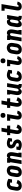

<svg xmlns="http://www.w3.org/2000/svg" viewBox="3091 -3901 818 7040"><g transform="rotate(-90 3500.0 -381.0)"><path d="M217 8Q194 8 171.5 5Q149 2 129 -5.5Q109 -13 91.5 -25.5Q74 -38 61.5 -55Q49 -72 41 -92Q33 -112 29.5 -134Q26 -156 27.5 -179Q29 -202 33 -225L55 -355Q59 -379 67 -403Q75 -427 89.5 -449Q104 -471 124 -488.5Q144 -506 167.5 -517.5Q191 -529 215.5 -533.5Q240 -538 265 -538Q293 -538 319 -533.5Q345 -529 369.5 -521.5Q394 -514 417.5 -504Q441 -494 463 -482L441 -349H320L331 -410Q316 -415 300 -419.5Q284 -424 268 -424Q253 -424 237.5 -416.5Q222 -409 212 -395.5Q202 -382 197 -366.5Q192 -351 190 -336L168 -206Q166 -195 165 -184Q164 -173 165 -162Q166 -151 169.5 -140.5Q173 -130 179.5 -122Q186 -114 196 -110Q206 -106 217 -106Q231 -106 245 -113Q259 -120 269.5 -131.5Q280 -143 287 -156.5Q294 -170 298 -185L426 -143Q413 -111 392.5 -82Q372 -53 344 -32Q316 -11 282.5 -1.5Q249 8 217 8Z M706 8Q677 8 648 2Q619 -4 596 -19.5Q573 -35 557.5 -58Q542 -81 534.5 -108.5Q527 -136 527.5 -165.5Q528 -195 533 -225L555 -355Q559 -380 567.5 -404Q576 -428 590.5 -450.5Q605 -473 626 -490.5Q647 -508 671 -519Q695 -530 720 -535.5Q745 -541 770 -541Q800 -541 827.5 -533Q855 -525 878.5 -510Q902 -495 918 -472Q934 -449 941 -421.5Q948 -394 947.5 -364.5Q947 -335 942 -305L921 -175Q916 -151 908 -126.5Q900 -102 885 -80Q870 -58 849.5 -40Q829 -22 805 -11Q781 0 756 4Q731 8 706 8ZM709 -106Q724 -106 739 -114Q754 -122 763.5 -135.5Q773 -149 778 -164Q783 -179 786 -194L807 -324Q809 -335 810 -346Q811 -357 810.5 -367.5Q810 -378 808 -388Q806 -398 800.5 -406.5Q795 -415 785.5 -419.5Q776 -424 765 -424Q750 -424 735.5 -415.5Q721 -407 711.5 -394Q702 -381 697 -366Q692 -351 690 -336L668 -206Q666 -195 665 -184.5Q664 -174 664.5 -163.5Q665 -153 667.5 -143Q670 -133 675 -124Q680 -115 689 -110.5Q698 -106 709 -106Z M1004 0 1073 -416H1054V-530H1230L1221 -480Q1229 -493 1238.5 -504Q1248 -515 1260.5 -523.5Q1273 -532 1287 -535Q1301 -538 1314 -538Q1340 -538 1363.5 -528Q1387 -518 1403 -500Q1419 -482 1427.5 -458Q1436 -434 1439 -409Q1442 -384 1440 -358Q1438 -332 1434 -305L1402 -114H1421V0H1245L1299 -324Q1301 -334 1302 -344.5Q1303 -355 1303 -365.5Q1303 -376 1301.5 -385.5Q1300 -395 1296 -404Q1292 -413 1284 -418.5Q1276 -424 1266 -424Q1253 -424 1240.5 -417.5Q1228 -411 1219.5 -400.5Q1211 -390 1206.5 -377Q1202 -364 1200 -352L1142 0Z M1712 8Q1657 8 1607 -7.5Q1557 -23 1512 -48L1535 -189H1650L1638 -116Q1656 -110 1673.5 -105.5Q1691 -101 1711 -101Q1721 -101 1731 -102.5Q1741 -104 1750.5 -109Q1760 -114 1767 -122.5Q1774 -131 1775 -142Q1778 -158 1770.5 -171.5Q1763 -185 1751.5 -194Q1740 -203 1726 -209Q1712 -215 1698 -220Q1684 -225 1670.5 -231.5Q1657 -238 1645 -247Q1633 -256 1623 -267Q1613 -278 1605 -290Q1597 -302 1591 -316Q1585 -330 1581.5 -345Q1578 -360 1577.5 -375.5Q1577 -391 1579 -407Q1584 -437 1602 -464Q1620 -491 1647 -508Q1674 -525 1704 -531.5Q1734 -538 1764 -538Q1819 -538 1869 -522.5Q1919 -507 1963 -482L1941 -349H1826L1837 -412Q1820 -419 1802 -424Q1784 -429 1765 -429Q1756 -429 1746.5 -427Q1737 -425 1729 -420Q1721 -415 1715.5 -407Q1710 -399 1708 -389Q1705 -373 1712.5 -359.5Q1720 -346 1731 -336.5Q1742 -327 1756 -321Q1770 -315 1784.5 -310Q1799 -305 1812.5 -298.5Q1826 -292 1838 -283Q1850 -274 1860 -263.5Q1870 -253 1878 -240.5Q1886 -228 1892 -214.5Q1898 -201 1901.5 -186Q1905 -171 1906 -155.5Q1907 -140 1904 -124Q1899 -93 1880 -65.5Q1861 -38 1833 -21.5Q1805 -5 1773.5 1.5Q1742 8 1712 8Z M2270 8Q2242 8 2214.5 1.5Q2187 -5 2165.5 -20.5Q2144 -36 2130.5 -59Q2117 -82 2111 -108.5Q2105 -135 2106 -163.5Q2107 -192 2111 -221L2144 -416H2065V-530H2162L2196 -735H2334L2300 -530H2415V-416H2282L2246 -202Q2245 -193 2243.5 -183.5Q2242 -174 2242 -164.5Q2242 -155 2242.5 -146Q2243 -137 2245.5 -128Q2248 -119 2254.5 -112.5Q2261 -106 2270 -106Q2283 -106 2293.5 -116Q2304 -126 2310.5 -138Q2317 -150 2321.5 -162.5Q2326 -175 2329 -188L2455 -143Q2445 -113 2428 -85Q2411 -57 2386.5 -35.5Q2362 -14 2331 -3Q2300 8 2270 8Z M2790 8Q2765 8 2741 3.5Q2717 -1 2697.5 -12.5Q2678 -24 2664 -42.5Q2650 -61 2643 -83.5Q2636 -106 2636 -130.5Q2636 -155 2640 -180L2679 -416H2592V-530H2836L2775 -161Q2775 -161 2775 -161Q2775 -161 2775 -161Q2774 -153 2773 -145Q2772 -137 2773 -129Q2774 -121 2777.5 -113.5Q2781 -106 2790 -106Q2801 -106 2812.5 -110Q2824 -114 2833 -122.5Q2842 -131 2847.5 -141.5Q2853 -152 2856 -164L2964 -145Q2956 -115 2941.5 -86.5Q2927 -58 2903.5 -36Q2880 -14 2849.5 -3Q2819 8 2790 8ZM2790 -590Q2769 -590 2749 -597.5Q2729 -605 2717 -621.5Q2705 -638 2701.5 -659Q2698 -680 2702 -702Q2704 -717 2712 -730.5Q2720 -744 2732.5 -753.5Q2745 -763 2760.5 -766.5Q2776 -770 2790 -770Q2812 -770 2831.5 -762.5Q2851 -755 2863.5 -738.5Q2876 -722 2879 -701Q2882 -680 2879 -658Q2876 -643 2868.5 -629.5Q2861 -616 2848 -606.5Q2835 -597 2820 -593.5Q2805 -590 2790 -590Z M3270 8Q3242 8 3214.5 1.5Q3187 -5 3165.5 -20.5Q3144 -36 3130.5 -59Q3117 -82 3111 -108.5Q3105 -135 3106 -163.5Q3107 -192 3111 -221L3144 -416H3065V-530H3162L3196 -735H3334L3300 -530H3415V-416H3282L3246 -202Q3245 -193 3243.5 -183.5Q3242 -174 3242 -164.5Q3242 -155 3242.5 -146Q3243 -137 3245.5 -128Q3248 -119 3254.5 -112.5Q3261 -106 3270 -106Q3283 -106 3293.5 -116Q3304 -126 3310.5 -138Q3317 -150 3321.5 -162.5Q3326 -175 3329 -188L3455 -143Q3445 -113 3428 -85Q3411 -57 3386.5 -35.5Q3362 -14 3331 -3Q3300 8 3270 8Z M3661 8Q3635 8 3611.5 -2Q3588 -12 3572 -30Q3556 -48 3547.5 -72Q3539 -96 3536 -121Q3533 -146 3535 -172Q3537 -198 3541 -225L3573 -416H3554V-530H3730L3676 -206Q3674 -196 3673 -185.5Q3672 -175 3672 -164.5Q3672 -154 3673.5 -144.5Q3675 -135 3679 -126Q3683 -117 3691 -111.5Q3699 -106 3709 -106Q3722 -106 3734.5 -112.5Q3747 -119 3755.5 -129.5Q3764 -140 3768.5 -153Q3773 -166 3775 -178L3833 -530H3971L3904 -126Q3904 -122 3904.5 -118Q3905 -114 3907.5 -111Q3910 -108 3913.5 -107Q3917 -106 3921 -106H3939V8H3903Q3880 8 3858 4.5Q3836 1 3817 -9Q3798 -19 3784.5 -35.5Q3771 -52 3766 -73Q3759 -57 3749 -42Q3739 -27 3725.5 -15Q3712 -3 3695 2.5Q3678 8 3661 8Z M4217 8Q4194 8 4171.5 5Q4149 2 4129 -5.5Q4109 -13 4091.5 -25.5Q4074 -38 4061.5 -55Q4049 -72 4041 -92Q4033 -112 4029.5 -134Q4026 -156 4027.5 -179Q4029 -202 4033 -225L4055 -355Q4059 -379 4067 -403Q4075 -427 4089.5 -449Q4104 -471 4124 -488.5Q4144 -506 4167.5 -517.5Q4191 -529 4215.5 -533.5Q4240 -538 4265 -538Q4293 -538 4319 -533.5Q4345 -529 4369.5 -521.5Q4394 -514 4417.5 -504Q4441 -494 4463 -482L4441 -349H4320L4331 -410Q4316 -415 4300 -419.5Q4284 -424 4268 -424Q4253 -424 4237.5 -416.5Q4222 -409 4212 -395.5Q4202 -382 4197 -366.5Q4192 -351 4190 -336L4168 -206Q4166 -195 4165 -184Q4164 -173 4165 -162Q4166 -151 4169.5 -140.5Q4173 -130 4179.5 -122Q4186 -114 4196 -110Q4206 -106 4217 -106Q4231 -106 4245 -113Q4259 -120 4269.5 -131.5Q4280 -143 4287 -156.5Q4294 -170 4298 -185L4426 -143Q4413 -111 4392.5 -82Q4372 -53 4344 -32Q4316 -11 4282.5 -1.5Q4249 8 4217 8Z M4790 8Q4765 8 4741 3.5Q4717 -1 4697.5 -12.5Q4678 -24 4664 -42.5Q4650 -61 4643 -83.5Q4636 -106 4636 -130.5Q4636 -155 4640 -180L4679 -416H4592V-530H4836L4775 -161Q4775 -161 4775 -161Q4775 -161 4775 -161Q4774 -153 4773 -145Q4772 -137 4773 -129Q4774 -121 4777.5 -113.5Q4781 -106 4790 -106Q4801 -106 4812.5 -110Q4824 -114 4833 -122.5Q4842 -131 4847.5 -141.5Q4853 -152 4856 -164L4964 -145Q4956 -115 4941.5 -86.5Q4927 -58 4903.5 -36Q4880 -14 4849.5 -3Q4819 8 4790 8ZM4790 -590Q4769 -590 4749 -597.5Q4729 -605 4717 -621.5Q4705 -638 4701.5 -659Q4698 -680 4702 -702Q4704 -717 4712 -730.5Q4720 -744 4732.5 -753.5Q4745 -763 4760.5 -766.5Q4776 -770 4790 -770Q4812 -770 4831.5 -762.5Q4851 -755 4863.5 -738.5Q4876 -722 4879 -701Q4882 -680 4879 -658Q4876 -643 4868.5 -629.5Q4861 -616 4848 -606.5Q4835 -597 4820 -593.5Q4805 -590 4790 -590Z M5206 8Q5177 8 5148 2Q5119 -4 5096 -19.5Q5073 -35 5057.5 -58Q5042 -81 5034.5 -108.5Q5027 -136 5027.5 -165.5Q5028 -195 5033 -225L5055 -355Q5059 -380 5067.5 -404Q5076 -428 5090.5 -450.5Q5105 -473 5126 -490.5Q5147 -508 5171 -519Q5195 -530 5220 -535.5Q5245 -541 5270 -541Q5300 -541 5327.5 -533Q5355 -525 5378.5 -510Q5402 -495 5418 -472Q5434 -449 5441 -421.5Q5448 -394 5447.5 -364.5Q5447 -335 5442 -305L5421 -175Q5416 -151 5408 -126.5Q5400 -102 5385 -80Q5370 -58 5349.5 -40Q5329 -22 5305 -11Q5281 0 5256 4Q5231 8 5206 8ZM5209 -106Q5224 -106 5239 -114Q5254 -122 5263.5 -135.5Q5273 -149 5278 -164Q5283 -179 5286 -194L5307 -324Q5309 -335 5310 -346Q5311 -357 5310.5 -367.5Q5310 -378 5308 -388Q5306 -398 5300.5 -406.5Q5295 -415 5285.5 -419.5Q5276 -424 5265 -424Q5250 -424 5235.5 -415.5Q5221 -407 5211.5 -394Q5202 -381 5197 -366Q5192 -351 5190 -336L5168 -206Q5166 -195 5165 -184.5Q5164 -174 5164.5 -163.5Q5165 -153 5167.5 -143Q5170 -133 5175 -124Q5180 -115 5189 -110.5Q5198 -106 5209 -106Z M5504 0 5573 -416H5554V-530H5730L5721 -480Q5729 -493 5738.5 -504Q5748 -515 5760.5 -523.5Q5773 -532 5787 -535Q5801 -538 5814 -538Q5840 -538 5863.5 -528Q5887 -518 5903 -500Q5919 -482 5927.5 -458Q5936 -434 5939 -409Q5942 -384 5940 -358Q5938 -332 5934 -305L5902 -114H5921V0H5745L5799 -324Q5801 -334 5802 -344.5Q5803 -355 5803 -365.5Q5803 -376 5801.5 -385.5Q5800 -395 5796 -404Q5792 -413 5784 -418.5Q5776 -424 5766 -424Q5753 -424 5740.5 -417.5Q5728 -411 5719.5 -400.5Q5711 -390 5706.5 -377Q5702 -364 5700 -352L5642 0Z M6132 8Q6113 8 6095.5 2.5Q6078 -3 6065.5 -15Q6053 -27 6045 -43Q6037 -59 6032.5 -76.5Q6028 -94 6026.5 -112.5Q6025 -131 6025 -149.5Q6025 -168 6027.5 -187Q6030 -206 6033 -225L6055 -355Q6058 -376 6064 -397.5Q6070 -419 6080.5 -440Q6091 -461 6105.5 -479.5Q6120 -498 6139 -511.5Q6158 -525 6180.5 -531.5Q6203 -538 6225 -538Q6244 -538 6261.5 -532Q6279 -526 6290.5 -513Q6302 -500 6309 -483.5Q6316 -467 6320 -449L6333 -530H6471L6404 -126Q6404 -122 6404.5 -118Q6405 -114 6407.5 -111Q6410 -108 6413.5 -107Q6417 -106 6421 -106H6439V8H6403Q6379 8 6356.5 4Q6334 0 6314.5 -10.5Q6295 -21 6282 -39Q6269 -57 6265 -80Q6255 -61 6241 -44.5Q6227 -28 6209.5 -15.5Q6192 -3 6172 2.5Q6152 8 6132 8ZM6208 -106Q6221 -106 6234 -112Q6247 -118 6255.5 -129Q6264 -140 6268.5 -152.5Q6273 -165 6275 -178L6297 -308Q6298 -317 6299 -325.5Q6300 -334 6301 -343Q6302 -352 6302 -360.5Q6302 -369 6301 -377.5Q6300 -386 6298 -394Q6296 -402 6292 -409Q6288 -416 6280.5 -420Q6273 -424 6265 -424Q6249 -424 6235 -415.5Q6221 -407 6211.5 -394Q6202 -381 6197 -366Q6192 -351 6190 -336L6168 -206Q6166 -195 6165 -184.5Q6164 -174 6164.5 -163.5Q6165 -153 6167 -143Q6169 -133 6174 -124.5Q6179 -116 6188.5 -111Q6198 -106 6208 -106Z M6790 8Q6765 8 6741 3.5Q6717 -1 6697.5 -12.5Q6678 -24 6664 -42.5Q6650 -61 6643 -83.5Q6636 -106 6636 -130.5Q6636 -155 6640 -180L6713 -621H6626V-735H6870L6775 -161Q6774 -153 6773 -145Q6772 -137 6773 -129Q6774 -121 6777.5 -113.5Q6781 -106 6790 -106Q6801 -106 6812.5 -110Q6824 -114 6833 -122.5Q6842 -131 6847.5 -141.5Q6853 -152 6856 -164L6964 -145Q6956 -115 6941.5 -86.5Q6927 -58 6903.5 -36Q6880 -14 6849.5 -3Q6819 8 6790 8Z"/></g></svg>

Font: Iosevka Slab Heavy
Style: Italic
Weight: 900
Italic angle: -9°
Monospace: yes
Designer: Belleve Invis
Foundry: Belleve Invis
Version: Version 11.1.0; ttfautohint (v1.8.3)